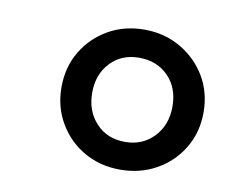

<svg xmlns="http://www.w3.org/2000/svg" viewBox="-48 -776 522 443"><g transform="rotate(10 212.5 -554.0)"><path d="M258 -390Q211 -390 173.5 -411.5Q136 -433 114 -470.5Q92 -508 92 -554Q92 -601 114 -638Q136 -675 173.5 -696.5Q211 -718 258 -718Q305 -718 343 -696Q381 -674 403 -637Q425 -600 425 -553Q425 -507 403 -470Q381 -433 343 -411.5Q305 -390 258 -390ZM258 -455Q299 -455 325.5 -483Q352 -511 352 -554Q352 -598 325.5 -625Q299 -652 257 -652Q216 -652 190 -624.5Q164 -597 164 -554Q164 -511 190 -483Q216 -455 258 -455Z"/></g></svg>

Font: Nunito Sans 7pt Expanded Medium
Style: Italic
Weight: 500
Width: 7
Italic angle: -9°
Designer: Vernon Adams
Foundry: Vernon Adams
Version: Version 3.101;gftools[0.9.27]